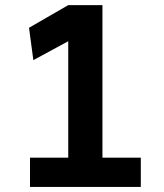

<svg xmlns="http://www.w3.org/2000/svg" viewBox="-20 -733 645 753"><path d="M247.6 -571.3 110.8 -497.1 93.8 -624 247.6 -712.9H381.8V-114.7H532.2V0H97.7V-114.7H247.6Z"/></svg>

Font: Lesson One
Style: Bold
Weight: 700
Designer: But Ko, Victor Gaultney, Annie Olsen, Julie Remington, Don Collingsworth, Eric Hays, Becca Hirsbrunner
Version: Version 1.100